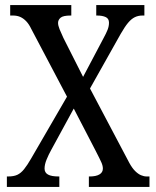

<svg xmlns="http://www.w3.org/2000/svg" viewBox="-20 -734 614 754"><path d="M7 0V-41H12Q34 -41 48 -47.5Q62 -54 74.5 -69.5Q87 -85 102 -111L258 -380L257 -328L103 -620Q94 -639 83 -650.5Q72 -662 59.5 -667.5Q47 -673 31 -673H20V-714H260V-673H257Q228 -673 218 -664.5Q208 -656 208 -644Q208 -634 214 -619Q220 -604 229 -585L320 -405H292L386 -583Q397 -603 402.5 -617Q408 -631 408 -645Q408 -661 395 -667Q382 -673 361 -673H358V-714H547V-673H539Q523 -673 509.5 -666.5Q496 -660 483 -644.5Q470 -629 454 -601L318 -359L320 -412L488 -94Q499 -74 510.5 -62.5Q522 -51 533.5 -46Q545 -41 556 -41H567V0H329V-41H332Q357 -41 370.5 -49Q384 -57 384 -72Q384 -83 378 -96.5Q372 -110 355 -143L256 -334H284L181 -145Q171 -127 163 -107.5Q155 -88 155 -72Q155 -56 168.5 -48.5Q182 -41 210 -41H213V0Z"/></svg>

Font: Noto Serif Condensed
Style: Regular
Weight: 400
Width: 3
Designer: Monotype Design Team
Foundry: Monotype Imaging Inc.
Version: Version 2.015